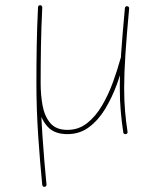

<svg xmlns="http://www.w3.org/2000/svg" viewBox="-20 -517 629 752"><path d="M139.2 -190.9Q139.2 -194.8 137 -197Q134.8 -199.2 130.9 -199.2Q127.4 -199.2 125 -197Q122.6 -194.8 122.6 -190.9Q122.6 -89.4 129.6 15.1Q136.7 119.6 145.5 207.5Q146 210.9 148.7 213.1Q151.4 215.3 154.8 214.8Q158.2 214.4 160.4 211.7Q162.6 209 162.1 205.6Q153.3 117.7 146.2 13.7Q139.2 -90.3 139.2 -190.9ZM485.8 -483.4Q486.3 -487.8 483.9 -490Q481.4 -492.2 478.5 -492.7Q475.1 -493.2 472.4 -491.2Q469.7 -489.3 469.2 -485.4Q459.5 -380.9 454.3 -305.9Q449.2 -231 449.2 -172.4Q449.2 -123.5 452.9 -81.8Q456.5 -40 462.9 2Q463.4 5.9 466.6 7.3Q469.7 8.8 473.1 8.3Q476.1 7.3 478.3 5.1Q480.5 2.9 479.5 -1Q473.1 -42.5 469.7 -83.3Q466.3 -124 466.3 -172.4Q466.3 -230.5 471.2 -304.7Q476.1 -378.9 485.8 -483.4ZM469.2 -284.7Q470.2 -288.6 468.8 -291.7Q467.3 -294.9 462.9 -295.9Q459.5 -296.9 456.5 -294.7Q453.6 -292.5 452.6 -289.6Q440.4 -244.6 422.6 -195.6Q404.8 -146.5 379.9 -104Q355 -61.5 321.5 -34.9Q288.1 -8.3 244.1 -8.3Q199.2 -8.3 176.8 -35.2Q154.3 -62 146.7 -104Q139.2 -146 139.2 -190.9Q139.2 -265.1 140.4 -335.9Q141.6 -406.7 145.5 -487.8Q145.5 -491.7 143.3 -494.1Q141.1 -496.6 137.2 -496.6Q133.8 -496.6 131.3 -494.4Q128.9 -492.2 128.9 -488.8Q125 -407.7 123.8 -336.4Q122.6 -265.1 122.6 -190.9Q122.6 -140.1 131.6 -94.5Q140.6 -48.8 167 -20.3Q193.4 8.3 244.1 8.3Q292.5 8.3 329.1 -19.3Q365.7 -46.9 392.3 -91.1Q418.9 -135.3 437.7 -186.5Q456.5 -237.8 469.2 -284.7Z"/></svg>

Font: Mikhak VF
Style: Regular
Weight: 100
Designer: Amin Abedi
Version: Version 3.001